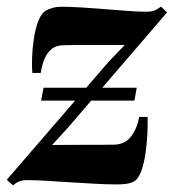

<svg xmlns="http://www.w3.org/2000/svg" viewBox="-40 -547 526 582"><path d="M0 15 -19.5 -2 290 -360.5 338 -410.5Q325 -410.5 306.8 -410.5Q288.5 -410.5 267.5 -410.5Q246.5 -410.5 225.5 -410.5Q204.5 -410.5 186.2 -410.5Q168 -410.5 154.5 -410Q130 -410 115.5 -397.5Q101 -385 93.8 -365.8Q86.5 -346.5 83.5 -326H58Q56.5 -342.5 57.2 -370.5Q58 -398.5 62.5 -429Q67 -459.5 76.2 -483.5Q85.5 -507.5 101 -516Q106.5 -519 118.5 -522.8Q130.5 -526.5 148 -526.5Q175.5 -526.5 210.5 -524.2Q245.5 -522 281.2 -519Q317 -516 349.2 -513.8Q381.5 -511.5 403 -511.5Q418.5 -511.5 427.8 -515Q437 -518.5 448 -527L466.5 -509.5L165.5 -159.5L118 -107.5Q136.5 -107.5 160.8 -107.8Q185 -108 211.2 -108Q237.5 -108 262 -108Q286.5 -108 305.5 -108.5Q338.5 -109 357 -133Q375.5 -157 382 -192.5H407.5Q408 -171 406.8 -143.2Q405.5 -115.5 401.8 -87.5Q398 -59.5 391.2 -37.2Q384.5 -15 374.5 -3.5Q367 4.5 353 8.2Q339 12 313 12Q285 12 247.8 10Q210.5 8 171.8 5.5Q133 3 99.2 1Q65.5 -1 44.5 -1Q29 -1 18.8 2.8Q8.5 6.5 0 15ZM84.5 -242 92 -281H374.5L367.5 -242Z"/></svg>

Font: Merriweather 120pt
Style: Bold Italic
Weight: 700
Italic angle: -7.8°
Version: Version 2.101